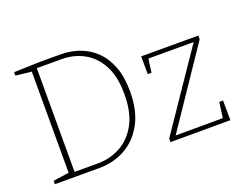

<svg xmlns="http://www.w3.org/2000/svg" viewBox="-108 -901 1403 1108"><g transform="rotate(-20 593.0 -346.5)"><path d="M345 -693Q405 -693 460 -673.5Q515 -654 557.5 -613Q600 -572 624.5 -508Q649 -444 649 -356Q649 -238 606 -159Q563 -80 491 -40Q419 0 332 0H58V-21L155 -35V-656L58 -667V-688L217 -693ZM333 -28Q406 -28 470 -62Q534 -96 573.5 -167.5Q613 -239 613 -352Q613 -461 575.5 -530Q538 -599 476.5 -632Q415 -665 343 -665H189V-28ZM1135 -122 1136 -1 768 0V-22L1091 -497H813L802 -414H779L778 -523H1129V-500L809 -26L1099 -27L1112 -122Z"/></g></svg>

Font: Bitter ExtraLight
Style: Regular
Weight: 200
Designer: Sol Matas, and Bitter project Authors
Foundry: Sol Matas
Version: Version 2.001